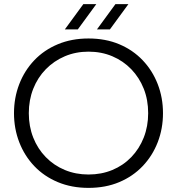

<svg xmlns="http://www.w3.org/2000/svg" viewBox="-20 -900 860 933"><path d="M410 13Q328 13 261 -15Q194 -43 146.5 -93Q99 -143 73.5 -209Q48 -275 48 -350Q48 -425 73.5 -491Q99 -557 146.5 -607Q194 -657 261 -685Q328 -713 410 -713Q493 -713 559.5 -685Q626 -657 673.5 -607Q721 -557 746.5 -491Q772 -425 772 -350Q772 -275 746.5 -209Q721 -143 673.5 -93Q626 -43 559.5 -15Q493 13 410 13ZM410 -52Q473 -52 526 -74Q579 -96 618 -136.5Q657 -177 678.5 -231.5Q700 -286 700 -350Q700 -415 678.5 -469Q657 -523 618 -563.5Q579 -604 526 -626.5Q473 -649 410 -649Q348 -649 295 -626.5Q242 -604 202.5 -563.5Q163 -523 141.5 -468.5Q120 -414 120 -350Q120 -286 141.5 -231.5Q163 -177 202.5 -136.5Q242 -96 295 -74Q348 -52 410 -52ZM451 -757 541 -880H604L514 -757ZM295 -757 385 -880H448L358 -757Z"/></svg>

Font: MuseoModerno Thin Light
Style: Regular
Weight: 300
Version: Version 1.003